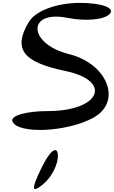

<svg xmlns="http://www.w3.org/2000/svg" viewBox="-20 -867 790 1331"><path d="M268 296C195 446 198 477 279 410C340 360 387 265 381 203C374 140 324 181 268 296ZM180 -715C68 -528 137 -436 433 -375C764 -306 674 -97 312 -97C162 -97 51 -65 66 -26C102 65 449 49 629 -52C828 -163 726 -425 458 -492C173 -563 165 -800 449 -743C576 -718 706 -730 742 -772C778 -813 683 -847 533 -847C374 -847 226 -792 180 -715Z"/></svg>

Font: Venom Sans
Style: Obl
Weight: 400
Version: Version 1.001